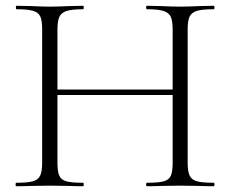

<svg xmlns="http://www.w3.org/2000/svg" viewBox="-20 -645 798 665"><path d="M489 -613Q486 -613 486 -619Q486 -625 489 -625L536 -624Q578 -622 605 -622Q630 -622 672 -624L720 -625Q723 -625 723 -619Q723 -613 720 -613Q681 -613 662.5 -607.5Q644 -602 637 -588Q630 -574 630 -544V-81Q630 -51 637 -36.5Q644 -22 662.5 -17Q681 -12 720 -12Q723 -12 723 -6Q723 0 720 0Q689 0 672 -1L605 -2L536 -1Q519 0 489 0Q486 0 486 -6Q486 -12 489 -12Q529 -12 547 -17Q565 -22 571.5 -36Q578 -50 578 -81V-542Q578 -572 571.5 -586.5Q565 -601 546.5 -607Q528 -613 489 -613ZM150 -335H600V-316H150ZM37 -613Q35 -613 35 -619Q35 -625 37 -625L86 -624Q128 -622 152 -622Q179 -622 221 -624L268 -625Q270 -625 270 -619Q270 -613 268 -613Q229 -613 210.5 -607Q192 -601 185.5 -586.5Q179 -572 179 -542V-81Q179 -50 185.5 -36Q192 -22 210 -17Q228 -12 268 -12Q270 -12 270 -6Q270 0 268 0Q238 0 220 -1L152 -2L86 -1Q68 0 36 0Q34 0 34 -6Q34 -12 36 -12Q75 -12 93.5 -17Q112 -22 119 -36.5Q126 -51 126 -81V-544Q126 -574 119.5 -588Q113 -602 94.5 -607.5Q76 -613 37 -613Z"/></svg>

Font: Cormorant SC Light
Style: Regular
Weight: 300
Designer: Christian Thalmann (Catharsis Fonts)
Foundry: Catharsis Fonts
Version: Version 4.000